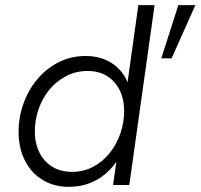

<svg xmlns="http://www.w3.org/2000/svg" viewBox="-20 -717 777 744"><path d="M247 7Q188 7 144 -20.5Q100 -48 76 -96Q52 -144 52 -205Q52 -263 71 -316Q90 -369 125 -410.5Q160 -452 207.5 -476Q255 -500 311 -500Q360 -500 397 -481.5Q434 -463 457 -430Q480 -397 486 -354L466 -339L516 -697H579L481 0H418L440 -155L458 -139Q438 -93 407 -60.5Q376 -28 335.5 -10.5Q295 7 247 7ZM259 -51Q304 -51 341.5 -71Q379 -91 405.5 -124.5Q432 -158 446.5 -200Q461 -242 461 -286Q461 -333 443.5 -368Q426 -403 394.5 -422.5Q363 -442 320 -442Q274 -442 236 -422Q198 -402 171 -369Q144 -336 129.5 -294Q115 -252 115 -208Q115 -162 132.5 -126.5Q150 -91 182.5 -71Q215 -51 259 -51ZM605 -491 671 -697H737L645 -491Z"/></svg>

Font: Hanken Grotesk Light
Style: Italic
Weight: 300
Italic angle: -8°
Designer: Alfredo Marco Pradil
Foundry: Hanken Design Co.
Version: Version 3.013